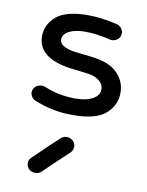

<svg xmlns="http://www.w3.org/2000/svg" viewBox="-79 -467 615 802"><g transform="rotate(10 228.0 -65.5)"><path d="M237 13Q153 13 75 -19Q61 -25 55.5 -38.5Q50 -52 56 -65Q62 -78 76.5 -83Q91 -88 105 -83Q166 -57 237 -57Q284 -57 311 -72.5Q338 -88 338 -113Q338 -136 317 -151.5Q296 -167 259 -170L218 -175Q55 -190 55 -290Q55 -339 95.5 -374Q136 -409 230 -409Q286 -409 354 -393Q368 -389 376 -376.5Q384 -364 380 -350Q377 -336 363.5 -328.5Q350 -321 335 -325Q279 -339 230 -339Q187 -339 161.5 -325.5Q136 -312 136 -290Q136 -253 225 -246L268 -241Q347 -233 383 -197.5Q419 -162 419 -113Q419 -60 377.5 -23.5Q336 13 237 13ZM100 269Q89 258 88.5 243.5Q88 229 99 219Q169 150 206 117Q217 107 232 107.5Q247 108 258 119Q268 129 267.5 144Q267 159 256 169Q186 234 152 268Q142 278 126 278Q110 278 100 269Z"/></g></svg>

Font: Hoogli Semibold
Style: Regular
Weight: 600
Designer: Anand Singh Naorem
Foundry: Brand New Type
Version: Version 1.00 b007